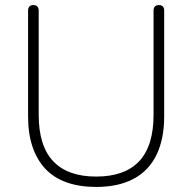

<svg xmlns="http://www.w3.org/2000/svg" viewBox="-20 -731 760 759"><path d="M360 8Q294 8 243.5 -10Q193 -28 159.5 -63.5Q126 -99 108.5 -151Q91 -203 91 -271V-689Q91 -700 96.5 -705.5Q102 -711 112 -711Q122 -711 127.5 -705.5Q133 -700 133 -689V-277Q133 -154 190.5 -93.5Q248 -33 360 -33Q473 -33 530 -93.5Q587 -154 587 -277V-689Q587 -700 592.5 -705.5Q598 -711 608 -711Q618 -711 623.5 -705.5Q629 -700 629 -689V-271Q629 -181 598.5 -118.5Q568 -56 508 -24Q448 8 360 8Z"/></svg>

Font: Nunito ExtraLight
Style: Regular
Weight: 200
Designer: Vernon Adams
Foundry: Vernon Adams
Version: Version 3.602